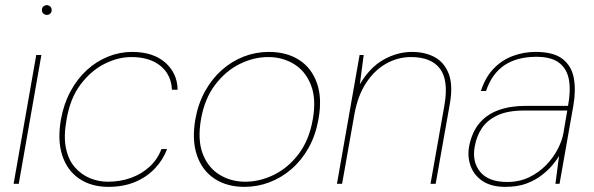

<svg xmlns="http://www.w3.org/2000/svg" viewBox="-20 -715 2312 747"><path d="M33 0 121 -501H141L53 0ZM162 -657Q155 -657 149 -662Q143 -667 143 -676Q143 -685 149 -690Q155 -695 162 -695Q169 -695 175 -690Q181 -685 181 -676Q181 -667 175.5 -662Q170 -657 162 -657Z M402 12Q335 12 288 -20Q241 -52 222 -111Q203 -170 217 -250Q228 -311 254.5 -360Q281 -409 318.5 -443Q356 -477 401 -495Q446 -513 494 -513Q576 -513 623 -471.5Q670 -430 671 -366H649Q646 -425 604 -459Q562 -493 491 -493Q439 -493 386.5 -466.5Q334 -440 293.5 -386.5Q253 -333 239 -250Q227 -185 236.5 -139Q246 -93 271 -64.5Q296 -36 329.5 -22Q363 -8 399 -8Q448 -8 489.5 -23Q531 -38 562 -66.5Q593 -95 608 -135H630Q615 -94 583 -60Q551 -26 505.5 -7Q460 12 402 12Z M931 12Q863 12 815 -19.5Q767 -51 746.5 -110Q726 -169 740 -251Q751 -312 778 -360.5Q805 -409 843.5 -443Q882 -477 928.5 -495Q975 -513 1026 -513Q1095 -513 1143.5 -482Q1192 -451 1213 -392Q1234 -333 1219 -251Q1208 -189 1181 -140.5Q1154 -92 1115 -58Q1076 -24 1029 -6Q982 12 931 12ZM934 -8Q991 -8 1046 -35Q1101 -62 1142 -116Q1183 -170 1197 -251Q1211 -331 1189.5 -385Q1168 -439 1123.5 -466Q1079 -493 1024 -493Q967 -493 912.5 -466Q858 -439 817 -385Q776 -331 762 -251Q748 -170 769 -116Q790 -62 834.5 -35Q879 -8 934 -8Z M1291 0 1379 -501H1395L1380 -387Q1419 -453 1472.5 -483Q1526 -513 1583 -513Q1634 -513 1671.5 -492.5Q1709 -472 1726 -427.5Q1743 -383 1730 -310L1675 0H1655L1709 -305Q1726 -402 1692 -447.5Q1658 -493 1579 -493Q1528 -493 1482.5 -467.5Q1437 -442 1404.5 -392.5Q1372 -343 1359 -271L1311 0Z M1946 12Q1892 12 1858.5 -10Q1825 -32 1811.5 -68Q1798 -104 1805 -145Q1816 -201 1845 -235.5Q1874 -270 1919.5 -286.5Q1965 -303 2022 -303H2190Q2201 -362 2193.5 -404.5Q2186 -447 2155.5 -470.5Q2125 -494 2067 -494Q1992 -494 1943 -461.5Q1894 -429 1871 -361H1851Q1868 -414 1900 -447.5Q1932 -481 1974.5 -497Q2017 -513 2064 -513Q2134 -513 2169 -485.5Q2204 -458 2212.5 -411Q2221 -364 2211 -306L2157 0H2141L2155 -108Q2147 -94 2130.5 -74Q2114 -54 2088.5 -34Q2063 -14 2028.5 -1Q1994 12 1946 12ZM1953 -7Q2001 -7 2039 -25.5Q2077 -44 2105 -73Q2133 -102 2150 -135Q2167 -168 2172 -197L2187 -285H2020Q1955 -285 1915 -266Q1875 -247 1854.5 -216Q1834 -185 1827 -145Q1816 -85 1848.5 -46Q1881 -7 1953 -7Z"/></svg>

Font: DM Sans 17pt Thin
Style: Italic
Weight: 250
Italic angle: -10°
Version: Version 4.004;gftools[0.9.30]